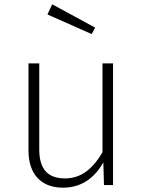

<svg xmlns="http://www.w3.org/2000/svg" viewBox="-20 -858 662 890"><path d="M222 -838 200 -791 405 -700 421 -730ZM504 -564H455V-152C414 -82 361 -31 282 -31C204 -31 162 -71 162 -165V-564H112V-161C112 -50 171 12 272 12C362 12 421 -38 459 -105L462 0H504Z"/></svg>

Font: Glow Sans SC Normal Light
Style: Regular
Weight: 300
Designer: Ryoko NISHIZUKA (kana, bopomofo & ideographs); Paul D. Hunt (Latin, Greek & Cyrillic); Sandoll Communications, Soo-young
Version: Version 0.93